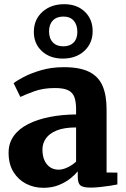

<svg xmlns="http://www.w3.org/2000/svg" viewBox="-20 -885 600 916"><path d="M187 11Q142 11 104.2 -8.5Q66.5 -28 43.8 -65.2Q21 -102.5 21 -156Q21 -202.5 45.8 -236.8Q70.5 -271 114.8 -293.2Q159 -315.5 217.5 -327Q276 -338.5 343 -339V-364Q343 -399 335 -421.2Q327 -443.5 305.5 -454.2Q284 -465 242.5 -465Q186 -465 143.5 -449.5Q101 -434 77 -422.5L45 -488Q58 -499 92.2 -517.2Q126.5 -535.5 176 -550Q225.5 -564.5 284.5 -564.5Q361 -564.5 405.5 -542.2Q450 -520 469.2 -475.5Q488.5 -431 488.5 -362.5V-62L540 -61.5V-5Q529 -2.5 506.8 1Q484.5 4.5 459 7.2Q433.5 10 412.5 10Q376 10 363.5 -0.5Q351 -11 351 -42V-67.5Q338.5 -52 315.5 -33.5Q292.5 -15 260.2 -2Q228 11 187 11ZM260 -75.5Q279.5 -75.5 303 -86.8Q326.5 -98 343 -114V-277Q286 -277 250.5 -262.5Q215 -248 198.8 -224.2Q182.5 -200.5 182.5 -172Q182.5 -141 192.2 -119.8Q202 -98.5 219.2 -87Q236.5 -75.5 260 -75.5ZM279.5 -605.5Q217.5 -605.5 179 -641.8Q140.5 -678 141.5 -735.5Q142.5 -793 183 -829Q223.5 -865 286.5 -865Q347.5 -865 385 -828.8Q422.5 -792.5 422 -735Q421.5 -678 382 -641.8Q342.5 -605.5 279.5 -605.5ZM282 -664Q313.5 -664 331.2 -682Q349 -700 349 -732.5Q349 -766.5 331.8 -786.2Q314.5 -806 282.5 -806Q250.5 -806 232.2 -787.2Q214 -768.5 214 -735.5Q214 -702 232 -683Q250 -664 282 -664Z"/></svg>

Font: Merriweather 28pt ExtraBold
Style: Regular
Weight: 800
Version: Version 2.100